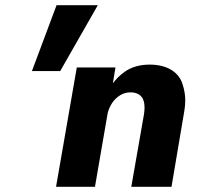

<svg xmlns="http://www.w3.org/2000/svg" viewBox="-20 -720 765 740"><path d="M198 -700 103 -446H212L357 -700ZM425 -460H276L196 0H346L395 -284C398 -297 404 -310 412 -323C429 -348 455 -364 481 -364C483 -364 486 -364 488 -364C537 -360 537 -320 537 -303C537 -296 536 -288 535 -280L486 0H641L691 -296C693 -309 694 -321 694 -333C694 -352 691 -373 684 -394C672 -437 630 -471 557 -471C519 -471 487 -462 460 -443C443 -431 428 -416 415 -399Z"/></svg>

Font: Jost
Style: Bold Italic
Weight: 700
Italic angle: -5°
Version: Version 3.710